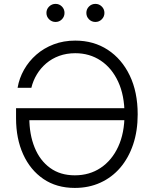

<svg xmlns="http://www.w3.org/2000/svg" viewBox="-20 -944 776 975"><path d="M359.9 10.3Q267.1 10.3 200.4 -35.2Q133.8 -80.6 97.7 -160.2Q61.5 -239.7 61.5 -343.3V-394.5H628.9V-333.5H106.9L128.9 -346.2Q128.9 -261.2 155.8 -195.1Q182.6 -128.9 234.4 -91.3Q286.1 -53.7 359.9 -53.7Q434.6 -53.7 491.2 -91.6Q547.9 -129.4 580.1 -198.7Q612.3 -268.1 612.3 -363.3Q612.3 -459.5 580.1 -529.1Q547.9 -598.6 491.5 -636.2Q435.1 -673.8 362.3 -673.8Q317.9 -673.8 280.5 -660.2Q243.2 -646.5 214.6 -622.1Q186 -597.7 167 -565.9Q147.9 -534.2 139.2 -498H69.3Q77.6 -546.9 102.1 -590.1Q126.5 -633.3 164.6 -666.5Q202.6 -699.7 252.7 -718.8Q302.7 -737.8 362.3 -737.8Q455.6 -737.8 527.1 -691.2Q598.6 -644.5 638.9 -560.5Q679.2 -476.6 679.2 -363.3Q679.2 -278.8 656 -210.2Q632.8 -141.6 590.6 -92.3Q548.3 -43 489.7 -16.4Q431.2 10.3 359.9 10.3ZM464.4 -832.5Q445.3 -832.5 431.9 -845.9Q418.5 -859.4 418.5 -878.4Q418.5 -897.5 431.9 -910.9Q445.3 -924.3 464.4 -924.3Q483.4 -924.3 496.8 -910.9Q510.3 -897.5 510.3 -878.4Q510.3 -859.4 496.8 -845.9Q483.4 -832.5 464.4 -832.5ZM262.2 -832.5Q243.2 -832.5 229.5 -845.9Q215.8 -859.4 215.8 -878.4Q215.8 -897.5 229.5 -910.9Q243.2 -924.3 262.2 -924.3Q281.2 -924.3 294.4 -910.9Q307.6 -897.5 307.6 -878.4Q307.6 -859.4 294.4 -845.9Q281.2 -832.5 262.2 -832.5Z"/></svg>

Font: Inter 20pt Light
Style: Regular
Weight: 300
Version: Version 4.001;git-66647c0bb